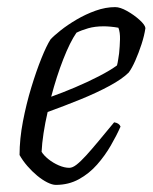

<svg xmlns="http://www.w3.org/2000/svg" viewBox="-20 -520 429 540"><path d="M137 0Q127 0 113 -7Q99 -14 84.5 -26Q70 -38 57 -53Q44 -68 35 -84Q35 -129 44.5 -178.5Q54 -228 68 -274Q82 -320 96.5 -356Q111 -392 122 -409Q131 -419 150.5 -434.5Q170 -450 195.5 -465Q221 -480 249 -490Q277 -500 304 -500Q318 -500 337.5 -489Q357 -478 372.5 -464Q388 -450 389 -441Q386 -420 378 -395.5Q370 -371 360.5 -349.5Q351 -328 342 -316Q324 -298 288 -278.5Q252 -259 206.5 -240.5Q161 -222 114 -205Q107 -175 102.5 -145.5Q98 -116 97 -93Q103 -83 116 -72.5Q129 -62 145 -55Q161 -48 175 -48Q184 -48 195.5 -57Q207 -66 222.5 -83Q238 -100 257.5 -123.5Q277 -147 301 -176Q308 -175 312.5 -172Q317 -169 319 -164Q308 -139 291.5 -110.5Q275 -82 253 -57Q231 -32 202 -16Q173 0 137 0ZM124 -248Q155 -259 190.5 -274Q226 -289 258 -305.5Q290 -322 309 -336Q311 -343 312.5 -353.5Q314 -364 315 -370Q317 -390 317.5 -409.5Q318 -429 313 -442Q302 -444 291 -445Q280 -446 272 -446Q247 -446 228 -440.5Q209 -435 195 -428Q177 -402 158 -353.5Q139 -305 124 -248Z"/></svg>

Font: Texturina 12pt Thin
Style: Italic
Weight: 250
Italic angle: -11°
Designer: Guillermo Torres Carreño
Foundry: Omnibus-Type
Version: Version 1.002